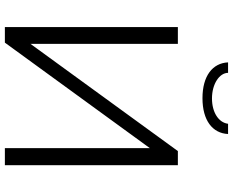

<svg xmlns="http://www.w3.org/2000/svg" viewBox="-104 -852 956 788"><g transform="rotate(90 374.0 -458.0)"><path d="M488 -916C483 -877 441 -850 384 -850C324 -850 279 -881 279 -916H236C239 -852 292 -811 383 -811C474 -811 527 -852 530 -916ZM160 -710H91V0H155L588 -595V0H658V-710H600L160 -105Z"/></g></svg>

Font: Raleway Reg
Style: Regular
Weight: 400
Designer: Matt McInerney, Pablo Impallari, Rodrigo Fuenzalida
Foundry: Matt McInerney, Pablo Impallari, Rodrigo Fuenzalida
Version: Version 3.00 July 28, 2015